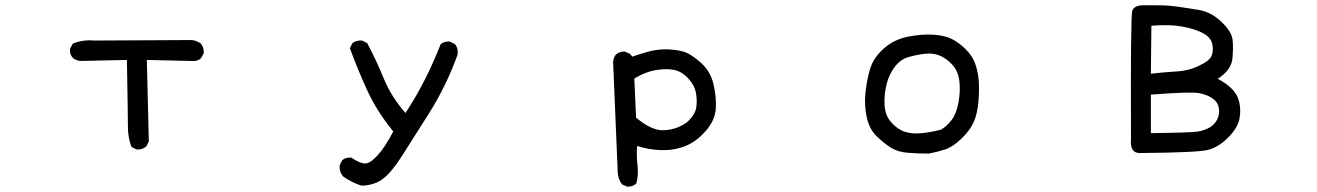

<svg xmlns="http://www.w3.org/2000/svg" viewBox="-20 -582 5040 735"><path d="M502.9 -9.8 483.4 -19.5Q469.7 -54.7 469.7 -96.2Q469.7 -137.7 465.8 -352.5L286.1 -348.6Q270.5 -350.6 258.8 -360.4Q246.1 -374 248 -395.5L258.8 -415Q295.9 -430.7 340.8 -426.8L713.9 -428.7Q733.4 -426.8 749 -415Q761.7 -399.4 759.8 -377.9L749 -358.4Q735.4 -346.7 713.9 -348.6L542 -352.5L549.8 -41L540 -21.5Q524.4 -7.8 502.9 -9.8Z M1364.3 128.9Q1327.1 117.2 1293.9 93.8Q1278.3 76.2 1280.3 50.8L1290 31.2Q1303.7 19.5 1325.2 21.5Q1356.4 43 1376.5 43.9Q1396.5 44.9 1426.3 11.7Q1456.1 -21.5 1485.4 -79.1Q1422.9 -155.3 1385.7 -236.3Q1348.6 -317.4 1319.3 -397.5L1329.1 -417Q1344.7 -428.7 1366.2 -426.8L1385.7 -417Q1420.9 -350.6 1449.2 -281.2Q1477.5 -211.9 1532.2 -149.4Q1573.2 -211.9 1606.4 -277.3Q1639.6 -342.8 1667 -413.1Q1680.7 -424.8 1702.1 -422.9L1721.7 -413.1Q1735.4 -395.5 1731.4 -372.1Q1688.5 -252.9 1622.1 -147.9Q1555.7 -43 1518.1 16.1Q1480.5 75.2 1447.8 101.1Q1415 127 1364.3 128.9Z M2381.8 132.8 2361.3 124Q2345.7 103.5 2344.7 76.2Q2343.8 48.8 2327.1 -344.7Q2328.1 -360.4 2336.9 -372.1Q2349.6 -384.8 2371.1 -384.8L2391.6 -376L2400.4 -365.2Q2436.5 -377.9 2467.3 -385.7Q2498 -393.6 2531.2 -393.1Q2564.5 -392.6 2593.3 -385.3Q2622.1 -377.9 2660.6 -344.2Q2699.2 -310.5 2710.9 -261.7Q2722.7 -212.9 2720.2 -167.5Q2717.8 -122.1 2681.6 -80.6Q2645.5 -39.1 2602.5 -22.5Q2559.6 -5.9 2511.2 -7.3Q2462.9 -8.8 2418.9 -23.4Q2416 12.7 2420.4 50.3Q2424.8 87.9 2416 120.1Q2403.3 132.8 2381.8 132.8ZM2610.4 -114.3Q2641.6 -143.6 2645.5 -170.9Q2649.4 -198.2 2644 -227.1Q2638.7 -255.9 2614.3 -282.2Q2589.8 -308.6 2560.1 -314.5Q2530.3 -320.3 2489.7 -313.5Q2449.2 -306.6 2408.2 -281.2L2415 -131.8Q2475.6 -80.1 2524.4 -83.5Q2573.2 -86.9 2610.4 -114.3Z M3536.1 5.9Q3494.1 5.9 3455.6 2.9Q3417 0 3390.6 -16.6Q3364.3 -33.2 3335.9 -60.5Q3307.6 -87.9 3297.9 -133.3Q3288.1 -178.7 3293 -226.6Q3297.9 -274.4 3310.5 -317.4Q3323.2 -360.4 3362.3 -395.5Q3401.4 -430.7 3455.1 -441.4Q3508.8 -452.1 3553.7 -449.2Q3598.6 -446.3 3626 -431.6Q3653.3 -417 3677.7 -392.6Q3702.1 -368.2 3712.9 -338.9Q3723.6 -309.6 3726.6 -274.4Q3729.5 -239.3 3725.6 -193.4Q3721.7 -147.5 3708 -115.7Q3694.3 -84 3661.1 -51.8Q3627.9 -19.5 3597.7 -9.8Q3567.4 0 3536.1 5.9ZM3583 -85.9Q3605.5 -99.6 3623.5 -123.5Q3641.6 -147.5 3649.4 -191.4Q3657.2 -235.4 3652.3 -273.4Q3647.5 -311.5 3624 -335.9Q3600.6 -360.4 3575.2 -370.1Q3549.8 -379.9 3518.6 -376Q3487.3 -372.1 3457 -363.3Q3426.8 -354.5 3405.3 -326.2Q3383.8 -297.9 3374 -259.8Q3364.3 -221.7 3366.2 -180.7Q3368.2 -139.6 3392.6 -112.8Q3417 -85.9 3445.3 -77.1Q3473.6 -68.4 3509.8 -72.3Q3545.9 -76.2 3583 -85.9Z M4342.8 3.9Q4304.7 3.9 4309.6 -50.8Q4307.6 -518.6 4314.5 -540.5Q4321.3 -562.5 4362.3 -562Q4403.3 -561.5 4427.7 -561.5Q4452.1 -561.5 4487.3 -556.6Q4522.5 -551.8 4569.3 -543.9Q4616.2 -536.1 4655.3 -499Q4694.3 -461.9 4698.2 -431.6Q4702.1 -401.4 4697.8 -357.4Q4693.4 -313.5 4641.6 -280.3Q4668.9 -266.6 4692.4 -245.1Q4715.8 -223.6 4723.6 -192.4Q4731.4 -161.1 4724.6 -126.5Q4717.8 -91.8 4680.7 -54.7Q4643.6 -17.6 4602.5 -7.8Q4561.5 2 4342.8 3.9ZM4612.3 -94.7Q4643.6 -116.2 4646.5 -149.4Q4649.4 -182.6 4627 -201.2Q4604.5 -219.7 4569.3 -225.6Q4534.2 -231.4 4385.7 -219.7V-72.3Q4538.1 -74.2 4563.5 -78.1Q4588.9 -82 4612.3 -94.7ZM4575.2 -333Q4608.4 -348.6 4617.2 -366.7Q4626 -384.8 4621.1 -411.6Q4616.2 -438.5 4585 -455.1Q4553.7 -471.7 4504.9 -480.5Q4456.1 -489.3 4387.7 -483.4L4385.7 -299.8Q4436.5 -305.7 4485.4 -308.6Q4534.2 -311.5 4575.2 -333Z"/></svg>

Font: NaikaiFont
Style: Regular
Weight: 400
Version: Version 1.67